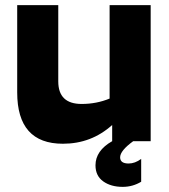

<svg xmlns="http://www.w3.org/2000/svg" viewBox="-20 -550 657 748"><path d="M417 0V-63Q336 10 225 10Q47 10 47 -190V-530H207V-233Q207 -145 298 -145Q356 -145 407 -166V-530H567V0H499Q448 37 448 63Q448 87 481 87Q506 87 530 69V158Q497 178 458 178Q412 178 382 156.5Q352 135 352 94Q352 37 417 0Z"/></svg>

Font: Roundo
Style: Bold
Weight: 700
Designer: Namrata Goyal (Gurmukhi), Shiva Nallaperumal (Latin)
Foundry: Indian Type Foundry
Version: Version 1.000;PS 1.0;hotconv 1.0.88;makeotf.lib2.5.647800